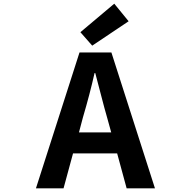

<svg xmlns="http://www.w3.org/2000/svg" viewBox="-20 -1026 1040 1046"><path d="M680.7 -910.2 482.4 -777.3 418 -850.6 602.5 -1005.9ZM410.2 -304.7H585.9L563.5 -385.7Q550.8 -428.7 529.3 -512.2Q507.8 -595.7 499 -627.9H495.1Q469.7 -514.6 431.6 -385.7ZM669.9 0 618.2 -190.4H377.9L326.2 0H175.8L413.1 -740.2H586.9L824.2 0Z"/></svg>

Font: GenEi Gothic M Regular
Style: Bold
Weight: 700
Designer: o_tamon (Modified); [Source Han Sans]
Ryoko NISHIZUKA  (kana & ideographs); Paul D. Hunt (Latin, Greek & Cyrillic); Wenl
Version: Version 1.1a;Original Version 1.004